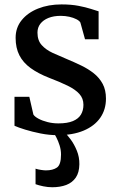

<svg xmlns="http://www.w3.org/2000/svg" viewBox="-20 -586 529 848"><path d="M234.5 11Q197 11 159.5 3.5Q122 -4 91.2 -13.5Q60.5 -23 44 -30.5V-158.5H109.5L127.5 -80Q133.5 -70.5 150.5 -61.5Q167.5 -52.5 190.2 -46.8Q213 -41 238 -41Q277.5 -41 302 -51.2Q326.5 -61.5 337.5 -80Q348.5 -98.5 348.5 -123Q348.5 -151.5 330.5 -171.2Q312.5 -191 278.8 -207.5Q245 -224 196.5 -242.5Q148 -261.5 115 -285.5Q82 -309.5 65.5 -342Q49 -374.5 49 -419Q49 -464 75.8 -497Q102.5 -530 148.2 -548.2Q194 -566.5 251.5 -566.5Q294.5 -566.5 326.8 -560.2Q359 -554 381.2 -546.8Q403.5 -539.5 415.5 -536V-412.5H355.5L335 -486.5Q330.5 -494.5 317.2 -501.2Q304 -508 286 -512Q268 -516 248 -516Q217 -516 194 -506.8Q171 -497.5 158.2 -481Q145.5 -464.5 145.5 -442Q145.5 -407.5 164.2 -386.8Q183 -366 213 -352.2Q243 -338.5 275.5 -325Q308 -311.5 339 -296.5Q370 -281.5 394.5 -262Q419 -242.5 433.5 -215.5Q448 -188.5 448 -150.5Q448 -102 422.8 -65.8Q397.5 -29.5 349.5 -9.2Q301.5 11 234.5 11ZM210.5 241Q191.5 241 171 236.8Q150.5 232.5 137 227.5V159Q147.5 162.5 161.5 164.5Q175.5 166.5 182.5 166.5Q213.5 166.5 231.5 154Q249.5 141.5 249.5 96.5Q249.5 76 243.2 56.2Q237 36.5 229 21.2Q221 6 216 -1L247 -6L265.5 -1Q276 8.5 291.8 29.5Q307.5 50.5 319.2 79Q331 107.5 330.5 139.5Q330 176 314.8 198.2Q299.5 220.5 272.8 230.8Q246 241 210.5 241Z"/></svg>

Font: Merriweather 20pt
Style: Regular
Weight: 400
Version: Version 2.100